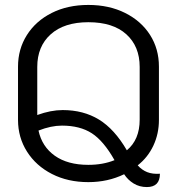

<svg xmlns="http://www.w3.org/2000/svg" viewBox="-20 -729 723 778"><path d="M483 -23Q417 9 338 9Q255 9 190.5 -24Q126 -57 89.5 -114.5Q53 -172 53 -243V-459Q53 -530 89 -587Q125 -644 189.5 -676.5Q254 -709 338 -709Q422 -709 487 -676.5Q552 -644 588 -587.5Q624 -531 624 -459V-243Q624 -187 601.5 -139Q579 -91 538 -59Q555 -40 576.5 -31.5Q598 -23 628 -25Q628 29 575 29Q545 29 521.5 14.5Q498 0 483 -23ZM546 -244V-458Q546 -541 492 -590Q438 -639 338 -639Q240 -639 185.5 -590Q131 -541 131 -458V-263Q186 -283 234 -283Q318 -283 381 -244.5Q444 -206 494 -120Q546 -163 546 -244ZM444 -80Q400 -158 352 -189Q304 -220 231 -220Q187 -220 136 -200Q150 -135 202 -98Q254 -61 338 -61Q397 -61 444 -80Z"/></svg>

Font: K2D Light
Style: Regular
Weight: 300
Designer: Katatrad Aksorn Co.,Ltd.
Foundry: Cadson Demak Co.,Ltd.
Version: Version 1.000; ttfautohint (v1.6)